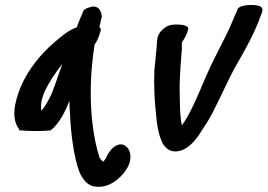

<svg xmlns="http://www.w3.org/2000/svg" viewBox="-20 -591 1059 760"><path d="M62 -247C36 -183 24 -121 56 -79L55 -75H60C93 -72 146 -71 181 -75C216 -104 238 -149 255 -192C255 -178 255 -160 257 -145C260 -63 272 33 296 94C308 119 323 137 344 145C409 162 455 113 473 90L486 70C507 29 493 -5 474 -15C459 -25 433 -20 411 13C407 19 404 24 400 34L390 48C390 48 389 48 388 49C385 46 380 42 374 33C338 -79 328 -241 353 -404C353 -408 353 -411 354 -414C362 -424 371 -443 378 -468C380 -473 380 -479 373 -484C377 -495 379 -512 383 -525C382 -537 376 -576 335 -562C322 -559 316 -555 311 -550C305 -535 293 -509 284 -483C251 -471 226 -450 196 -424C145 -381 91 -317 62 -247ZM157 -229C175 -268 201 -306 227 -338C213 -301 200 -259 186 -224C179 -206 159 -169 144 -153C140 -169 143 -199 157 -229Z M602 -431C600 -397 595 -356 591 -312C589 -258 591 -197 597 -146C600 -102 607 -59 623 -25C632 -10 652 21 702 3C739 -13 765 -51 781 -78C792 -94 805 -114 816 -135C852 -202 882 -275 918 -338C950 -393 989 -462 1012 -529L1016 -539C1018 -544 1023 -555 1013 -564C999 -575 933 -575 921 -556L916 -543C912 -536 906 -521 899 -504C883 -464 856 -415 834 -370C783 -273 750 -163 700 -95C691 -132 692 -194 691 -251C692 -299 696 -350 700 -398C700 -410 699 -416 700 -424C706 -432 719 -450 725 -476C728 -489 703 -494 679 -494C671 -494 660 -494 646 -489H645C627 -480 603 -460 602 -431Z"/></svg>

Font: Stray Cat
Style: ExBlkCnObl
Weight: 1000
Version: Version 1.0